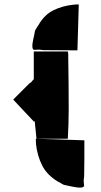

<svg xmlns="http://www.w3.org/2000/svg" viewBox="-20 -818 450 858"><path d="M152 -706Q178 -752 218.5 -772Q259 -792 308 -797Q314 -798 320 -798Q326 -798 332 -798L326 -593Q288 -593 249.5 -593.5Q211 -594 173 -594Q169 -594 165.5 -595Q162 -596 158 -596Q153 -596 146.5 -596Q140 -596 131 -595Q130 -596 127.5 -599Q125 -602 125 -606Q124 -616 125.5 -625Q127 -634 129 -644Q131 -653 133 -662Q135 -671 136 -679Q137 -683 141 -689Q144 -694 146.5 -698Q149 -702 152 -706ZM135 -277 132 -274 39 -373 111 -445Q113 -447 115 -448Q117 -449 119 -450Q121 -453 124 -456.5Q127 -460 131 -464V-588H283Q285 -581 285 -573Q285 -565 285 -558Q286 -500 286.5 -442.5Q287 -385 287 -327Q287 -296 286 -264Q285 -232 283 -198H143Q141 -218 139 -238Q137 -258 135 -277ZM357 -191Q357 -151 357 -110.5Q357 -70 356 -29Q356 -25 355 -21.5Q354 -18 354 -14Q354 -8 354.5 -2Q355 4 356 14Q355 15 351.5 17.5Q348 20 344 20Q334 21 324 19.5Q314 18 303 16Q293 14 284 12Q275 10 266 8Q262 7 256 3Q252 1 247.5 -2Q243 -5 238 -7Q190 -36 168.5 -78.5Q147 -121 141 -173Q141 -179 140.5 -185Q140 -191 140 -198Z"/></svg>

Font: Palette Mosaic
Style: Regular
Weight: 400
Designer: Shibuyafont
Version: Version 1.001